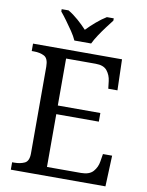

<svg xmlns="http://www.w3.org/2000/svg" viewBox="-99 -1001 822 1071"><g transform="rotate(10 311.5 -465.5)"><path d="M38 0V-42H51Q84 -42 108.5 -53.5Q133 -65 133 -109V-600Q133 -647 109 -659.5Q85 -672 51 -672H38V-714H542L547 -539H495L490 -582Q486 -615 466.5 -639.5Q447 -664 402 -664H234V-398H475V-349H234V-50H427Q474 -50 495.5 -74.5Q517 -99 522 -132L529 -175H581L574 0ZM262 -771Q252 -794 234 -820.5Q216 -847 197 -873Q178 -899 162 -918V-931H201Q230 -914 258.5 -889Q287 -864 309 -840Q332 -864 361 -889Q390 -914 418 -931H457V-918Q442 -899 422.5 -873Q403 -847 385.5 -820.5Q368 -794 357 -771Z"/></g></svg>

Font: Noto Serif Oriya
Style: Regular
Weight: 400
Designer: David Williams
Foundry: Google LLC, David Williams
Version: Version 1.051; ttfautohint (v1.8.4.7-5d5b)